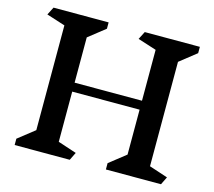

<svg xmlns="http://www.w3.org/2000/svg" viewBox="-110 -921 1180 1057"><g transform="rotate(15 480.0 -393.0)"><path d="M892 0H578V-36L672 -110V-366H288V-80L394 -45L372 0H58V-36L152 -110V-707L46 -741L69 -786H383V-750L288 -675V-417H672V-707L566 -741L589 -786H903V-750L808 -675V-80L914 -45Z"/></g></svg>

Font: InknutAntiqua
Style: Medium
Weight: 500
Designer: Claus Eggers Srensen
Foundry: Claus Eggers Srensen
Version: Version 1.000; ttfautohint (v1.2) -l 7 -r 28 -G 50 -x 13 -D 